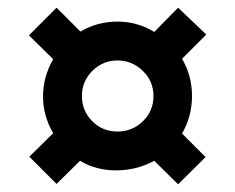

<svg xmlns="http://www.w3.org/2000/svg" viewBox="-20 -603 612 499"><path d="M220 -418.7Q192.9 -391.6 192.9 -353.5Q192.9 -315.4 219.5 -288.3Q246.1 -261.2 285.2 -261.2Q324.2 -261.2 351.6 -288.1Q378.9 -314.9 378.9 -353.5Q378.9 -392.1 351.1 -418.9Q323.2 -445.8 285.2 -445.8Q247.1 -445.8 220 -418.7ZM118.2 -449.2 55.2 -511.2 127 -583 189 -521Q233.4 -546.9 285.2 -546.9Q336.9 -546.9 380.9 -520L442.9 -583L516.1 -513.2L453.1 -450.2Q479 -406.2 479 -353.5Q479 -300.8 453.1 -255.9L514.2 -194.8L442.9 -124L380.9 -185.1Q334.5 -160.2 281.7 -160.2Q229 -160.2 188 -185.1L127 -125L56.2 -195.8L118.2 -256.8Q91.8 -302.2 91.8 -352.5Q91.8 -402.8 118.2 -449.2Z"/></svg>

Font: NotoSans-Bold
Style: Bold
Weight: 700
Designer: Monotype Design team
Foundry: Monotype Imaging Inc.
Version: Version 1.04